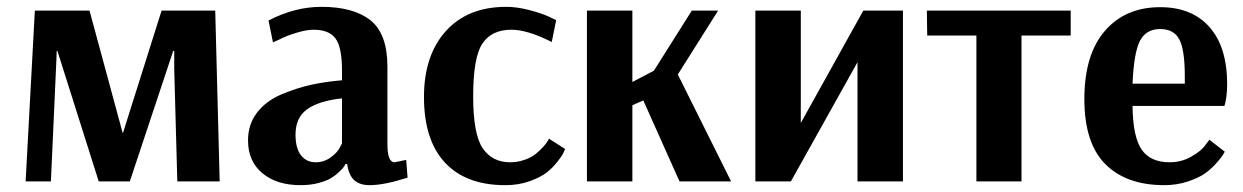

<svg xmlns="http://www.w3.org/2000/svg" viewBox="-20 -531 3639 562"><path d="M610 -500 623 0H499L490 -328V-382H487L360 0H269L148 -382H146L145 -354L129 0H55L82 -500H242L339 -142H340L453 -500Z M981 -111V-243Q914 -236 879.5 -211.5Q845 -187 845 -137Q845 -97 861 -76.5Q877 -56 904 -56Q928 -56 947.5 -70Q967 -84 974 -98ZM779 -407 766 -471Q843 -511 921 -511Q1015 -511 1064.5 -471.5Q1114 -432 1114 -336V-109Q1114 -56 1135 -56L1169 -63L1173 -11Q1104 11 1062 11Q1033 11 1017 -3.5Q1001 -18 996 -51H991Q990 -48 987.5 -44Q985 -40 974.5 -29.5Q964 -19 950.5 -10.5Q937 -2 913 4.5Q889 11 860 11Q790 11 748 -24Q706 -59 706 -120Q706 -167 732.5 -201.5Q759 -236 804.5 -255Q850 -274 891.5 -283Q933 -292 981 -296V-325Q981 -393 962 -418.5Q943 -444 898 -444Q877 -444 847.5 -435Q818 -426 799 -416Z M1595 -408Q1524 -444 1477 -444Q1419 -444 1392 -403.5Q1365 -363 1365 -249Q1365 -138 1393 -97Q1421 -56 1473 -56Q1495 -56 1515 -63Q1535 -70 1547.5 -80Q1560 -90 1569.5 -100.5Q1579 -111 1583 -118L1587 -125L1634 -95Q1632 -91 1629 -83.5Q1626 -76 1612 -58Q1598 -40 1580 -26Q1562 -12 1530 -0.5Q1498 11 1459 11Q1344 11 1282.5 -55Q1221 -121 1221 -247Q1221 -369 1285 -440Q1349 -511 1462 -511Q1493 -511 1529.5 -501.5Q1566 -492 1587 -482L1608 -472Z M1698 0V-500H1831V-291L1894 -324L2005 -500H2082L1964 -313L2120 0H1969L1863 -237L1831 -223V0Z M2507 -500H2623V0H2490V-349L2295 0H2191V-500H2324V-171Z M3114 -427H2970V0H2838V-427H2694L2693 -500H3114Z M3376 -446Q3335 -446 3317 -412Q3299 -378 3295 -286H3448V-309Q3448 -385 3432 -415.5Q3416 -446 3376 -446ZM3520 -122 3565 -87Q3563 -83 3559 -76.5Q3555 -70 3540 -53Q3525 -36 3506.5 -23Q3488 -10 3456 0.5Q3424 11 3388 11Q3277 11 3215.5 -50.5Q3154 -112 3154 -241Q3154 -371 3214 -440.5Q3274 -510 3376 -510Q3469 -510 3520.5 -451.5Q3572 -393 3572 -284Q3572 -266 3570 -250.5Q3568 -235 3566 -228L3564 -221H3295Q3296 -131 3321.5 -93.5Q3347 -56 3404 -56Q3438 -56 3467 -72.5Q3496 -89 3508 -106Z"/></svg>

Font: ArsenalBold
Style: Bold
Weight: 700
Designer: Andrij Shevchenko
Foundry: Stairsfor.com
Version: Version 1.000